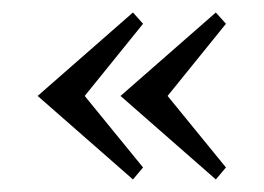

<svg xmlns="http://www.w3.org/2000/svg" viewBox="-20 -369 420 306"><path d="M172.1 -216.1 324 -349.1 340.1 -331.1 247.1 -216.1 340.1 -102.1 324 -83ZM40 -216.1 191.9 -349.1 208 -331.1 115 -216.1 208 -102.1 191.9 -83Z"/></svg>

Font: Linden Hill
Style: Italic
Weight: 400
Italic angle: -5.60001°
Version: Version 1.201